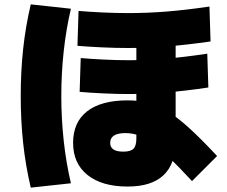

<svg xmlns="http://www.w3.org/2000/svg" viewBox="-20 -800 1040 880"><path d="M565 55Q447 55 381 2Q315 -51 315 -145Q315 -240 379.5 -290Q444 -340 565 -340Q617 -340 661 -328.5Q705 -317 750.5 -288.5Q796 -260 850 -210.5Q904 -161 975 -85L860 30Q799 -36 755 -78.5Q711 -121 677 -145.5Q643 -170 614 -180Q585 -190 555 -190Q485 -190 485 -145Q485 -105 545 -105Q579 -105 592 -118.5Q605 -132 605 -165V-668H785V-155Q785 -50 730 2.5Q675 55 565 55ZM567 -580Q509 -580 445.5 -583Q382 -586 335 -590L340 -750Q385 -746 447.5 -743Q510 -740 568 -740Q654 -740 742.5 -747Q831 -754 940 -770L945 -610Q833 -594 743.5 -587Q654 -580 567 -580ZM569 -369Q514 -369 452 -372Q390 -375 345 -379L350 -534Q394 -530 454.5 -527Q515 -524 570 -524Q653 -524 738.5 -531Q824 -538 930 -554L935 -399Q827 -383 740 -376Q653 -369 569 -369ZM121 60Q97 -42 86 -145Q75 -248 75 -360Q75 -472 86 -575Q97 -678 121 -780L305 -760Q283 -666 272 -565Q261 -464 261 -360Q261 -256 272 -155Q283 -54 305 40Z"/></svg>

Font: M PLUS 2 Thin Black
Style: Regular
Weight: 900
Version: Version 1.001